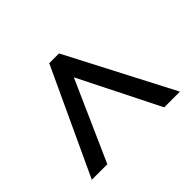

<svg xmlns="http://www.w3.org/2000/svg" viewBox="-107 -880 778 778"><g transform="rotate(-45 282.0 -491.0)"><path d="M30 -263 242 -719H298L535 -263H445L272 -608L119 -263Z"/></g></svg>

Font: Noto Sans Khmer UI Medium
Style: Regular
Weight: 500
Designer: Danh Hong and the Monotype Design Team
Foundry: Monotype Imaging Inc.
Version: Version 2.002; ttfautohint (v1.8.4.7-5d5b)